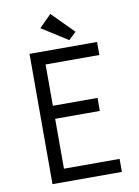

<svg xmlns="http://www.w3.org/2000/svg" viewBox="-96 -952 733 1016"><g transform="rotate(-10 270.0 -444.5)"><path d="M102 0H475V-70H176V-338H416V-408H176V-630H465V-700H102ZM247 -889 182 -824 322 -735 362 -773Z"/></g></svg>

Font: Tilda Sans VF
Style: Regular
Weight: 400
Designer: ParaType Ltd
Foundry: ParaType Ltd
Version: Version 1.010